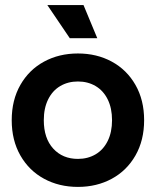

<svg xmlns="http://www.w3.org/2000/svg" viewBox="-20 -720 612 754"><path d="M26 -248Q26 -327 60 -386.5Q94 -446 153 -478Q212 -510 286 -510Q360 -510 419 -478Q478 -446 512 -386.5Q546 -327 546 -248Q546 -169 512 -109.5Q478 -50 419 -18Q360 14 286 14Q212 14 153 -18Q94 -50 60 -109.5Q26 -169 26 -248ZM152 -248Q152 -177 189 -136.5Q226 -96 286 -96Q325 -96 355.5 -114Q386 -132 403 -166.5Q420 -201 420 -248Q420 -295 403 -329.5Q386 -364 355.5 -382Q325 -400 286 -400Q247 -400 216.5 -382Q186 -364 169 -329.5Q152 -295 152 -248ZM362 -570H254L166 -700H308Z"/></svg>

Font: Space Grotesk Variable
Style: Regular
Weight: 400
Designer: Florian Karsten (Space Grotesk), Colophon Foundry (Space Mono)
Foundry: Florian Karsten
Version: Version 1.106